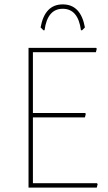

<svg xmlns="http://www.w3.org/2000/svg" viewBox="-20 -855 494 875"><path d="M178 -717 165 -730Q184 -835 266 -835Q348 -835 367 -730L354 -717H349Q336 -815 266 -815Q196 -815 183 -717ZM422 -20 425 -16 421 0H110V-637H418L421 -633L417 -617H130V-340H368L371 -336L367 -320H130V-20Z"/></svg>

Font: Alegreya Sans Thin
Style: Regular
Weight: 100
Designer: Juan Pablo del Peral
Foundry: Huerta Tipografica
Version: Version 2.007